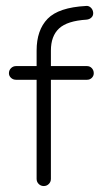

<svg xmlns="http://www.w3.org/2000/svg" viewBox="-20 -614 345 645"><path d="M272 -346H151V-13Q151 -3 144 4Q137 11 127 11Q117 11 110 4Q103 -3 103 -13V-346H34Q24 -346 17 -352.5Q10 -359 10 -368Q10 -378 17 -385Q24 -392 34 -392H103V-444Q103 -513 140 -551Q177 -589 269 -594Q278 -595 285 -588.5Q292 -582 293 -572Q294 -562 287.5 -555.5Q281 -549 271 -548Q206 -544 178.5 -518.5Q151 -493 151 -444V-392H272Q282 -392 288.5 -385Q295 -378 295 -368Q295 -359 288.5 -352.5Q282 -346 272 -346Z"/></svg>

Font: Hoogli
Style: Regular
Weight: 400
Designer: Anand Singh Naorem
Foundry: Brand New Type
Version: Version 1.00 b007